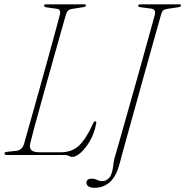

<svg xmlns="http://www.w3.org/2000/svg" viewBox="-20 -720 861 892"><path d="M280.5 0H11Q1 0 1 -6.5Q1 -13.5 12.5 -14.5L57.5 -19.5Q83 -22.5 92 -52.5Q100 -81 113.5 -128.8Q127 -176.5 143.5 -235Q160 -293.5 177.2 -355.8Q194.5 -418 210.5 -476Q226.5 -534 239 -580.2Q251.5 -626.5 258.5 -653.5Q263.5 -676 245 -679L195.5 -686Q185 -687.5 185 -694Q185 -700 194 -700H372.5Q379 -700 379 -695Q379 -688.5 368 -687L314 -678.5Q292.5 -676 285.5 -649.5Q278 -623.5 265 -577.5Q252 -531.5 235.8 -473.8Q219.5 -416 202.2 -354.2Q185 -292.5 168.8 -234.2Q152.5 -176 139.8 -128.8Q127 -81.5 120.5 -54Q115.5 -33 125.5 -22.8Q135.5 -12.5 165.5 -12.5H261.5Q314 -12.5 347 -43.5Q380 -74.5 412 -145.5Q417 -156.5 422.5 -156.5Q430 -156.5 426.5 -144Q418.5 -102 398.8 -67.2Q379 -32.5 356.2 -11.8Q333.5 9 317 9Q307 9 299.8 4.5Q292.5 0 280.5 0ZM728.5 -653Q726 -644.5 714.8 -604.5Q703.5 -564.5 686.8 -504.8Q670 -445 650.5 -375Q631 -305 611.8 -235.5Q592.5 -166 576 -107Q559.5 -48 549 -9.5Q538.5 29 537 35.5Q520.5 99.5 490.5 126Q460.5 152.5 419.5 152.5Q399.5 152.5 390.5 145.5Q381.5 138.5 381.5 129Q382 110 405 110Q419.5 110 431 115.8Q442.5 121.5 455.5 121.5Q474 121.5 488.2 105Q502.5 88.5 507 41.5Q508.5 28.5 511.5 16.5Q514.5 4.5 517.5 -4Q520 -12 530.5 -49Q541 -86 556.8 -141.8Q572.5 -197.5 591 -262.8Q609.5 -328 627.8 -393Q646 -458 661.2 -513.5Q676.5 -569 686.8 -605.8Q697 -642.5 699 -650Q706 -677 682 -680L633 -686.5Q621.5 -687.5 622 -694Q622.5 -700 634.5 -700H812.5Q821 -700 821 -694.5Q820.5 -688 809 -686.5L755.5 -678.5Q744 -676.5 738 -671.2Q732 -666 728.5 -653Z"/></svg>

Font: Fraunces 144pt Soft Thin
Style: Italic
Weight: 100
Italic angle: -16°
Version: Version 1.000;[0bf87f6ff]